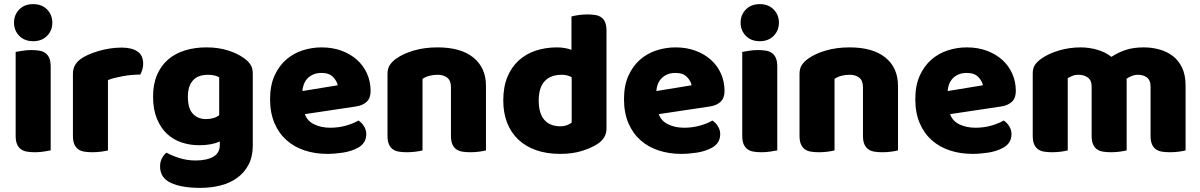

<svg xmlns="http://www.w3.org/2000/svg" viewBox="-20 -731 5827 932"><path d="M48 -621Q48 -659 73.5 -685Q99 -711 141 -711Q183 -711 208.5 -685Q234 -659 234 -621Q234 -583 208.5 -557Q183 -531 141 -531Q99 -531 73.5 -557Q48 -583 48 -621ZM226 -1Q215 1 193.5 4.5Q172 8 150 8Q128 8 110.5 5Q93 2 81 -7Q69 -16 62.5 -31.5Q56 -47 56 -72V-479Q67 -481 88.5 -484.5Q110 -488 132 -488Q154 -488 171.5 -485Q189 -482 201 -473Q213 -464 219.5 -448.5Q226 -433 226 -408Z M504 -1Q494 2 472.5 5Q451 8 428 8Q406 8 388.5 5Q371 2 359 -7Q347 -16 340.5 -31.5Q334 -47 334 -72V-372Q334 -395 342.5 -411.5Q351 -428 367 -441Q383 -454 406.5 -464.5Q430 -475 457 -483Q484 -491 513 -495.5Q542 -500 571 -500Q619 -500 647 -481.5Q675 -463 675 -421Q675 -407 671 -393.5Q667 -380 661 -369Q640 -369 618 -367Q596 -365 575 -361Q554 -357 535.5 -352.5Q517 -348 504 -342Z M982 -501Q1039 -501 1085.5 -486.5Q1132 -472 1164 -449Q1184 -435 1195.5 -418Q1207 -401 1207 -374V-24Q1207 29 1187 67.5Q1167 106 1132.5 131.5Q1098 157 1051.5 169Q1005 181 952 181Q861 181 809 156.5Q757 132 757 77Q757 54 766.5 36.5Q776 19 788 10Q817 26 853.5 37Q890 48 929 48Q983 48 1015 30Q1047 12 1047 -28V-44Q1006 -26 947 -26Q902 -26 861.5 -39.5Q821 -53 790.5 -81.5Q760 -110 741.5 -155Q723 -200 723 -262Q723 -323 742.5 -368Q762 -413 796.5 -442.5Q831 -472 878.5 -486.5Q926 -501 982 -501ZM1044 -356Q1037 -360 1023.5 -364Q1010 -368 990 -368Q941 -368 916.5 -340.5Q892 -313 892 -262Q892 -204 916.5 -178.5Q941 -153 979 -153Q1020 -153 1044 -172Z M1569 16Q1510 16 1459.5 -0.5Q1409 -17 1371.5 -50Q1334 -83 1312.5 -133Q1291 -183 1291 -250Q1291 -316 1312.5 -363.5Q1334 -411 1369 -441.5Q1404 -472 1449 -486.5Q1494 -501 1541 -501Q1594 -501 1637.5 -485Q1681 -469 1712.5 -441Q1744 -413 1761.5 -374Q1779 -335 1779 -289Q1779 -255 1760 -237Q1741 -219 1707 -214L1460 -177Q1471 -144 1505 -127.5Q1539 -111 1583 -111Q1624 -111 1660.5 -121.5Q1697 -132 1720 -146Q1736 -136 1747 -118Q1758 -100 1758 -80Q1758 -35 1716 -13Q1684 4 1644 10Q1604 16 1569 16ZM1541 -377Q1517 -377 1499.5 -369Q1482 -361 1471 -348.5Q1460 -336 1454.5 -320.5Q1449 -305 1448 -289L1619 -317Q1616 -337 1597 -357Q1578 -377 1541 -377Z M2169 -308Q2169 -339 2151.5 -353.5Q2134 -368 2104 -368Q2084 -368 2064.5 -363Q2045 -358 2031 -348V-1Q2021 2 1999.5 5Q1978 8 1955 8Q1933 8 1915.5 5Q1898 2 1886 -7Q1874 -16 1867.5 -31.5Q1861 -47 1861 -72V-372Q1861 -399 1872.5 -416Q1884 -433 1904 -447Q1938 -471 1989.5 -486Q2041 -501 2104 -501Q2217 -501 2278 -451.5Q2339 -402 2339 -314V-1Q2329 2 2307.5 5Q2286 8 2263 8Q2241 8 2223.5 5Q2206 2 2194 -7Q2182 -16 2175.5 -31.5Q2169 -47 2169 -72Z M2423 -243Q2423 -309 2443 -357.5Q2463 -406 2498.5 -438Q2534 -470 2581.5 -485.5Q2629 -501 2684 -501Q2704 -501 2723 -497.5Q2742 -494 2754 -489V-651Q2764 -654 2786 -657.5Q2808 -661 2831 -661Q2853 -661 2870.5 -658Q2888 -655 2900 -646Q2912 -637 2918 -621.5Q2924 -606 2924 -581V-107Q2924 -60 2880 -32Q2851 -13 2805 1.5Q2759 16 2699 16Q2634 16 2582.5 -2Q2531 -20 2495.5 -54Q2460 -88 2441.5 -135.5Q2423 -183 2423 -243ZM2707 -368Q2653 -368 2624 -337Q2595 -306 2595 -243Q2595 -181 2622 -149.5Q2649 -118 2700 -118Q2718 -118 2732.5 -123.5Q2747 -129 2755 -136V-356Q2735 -368 2707 -368Z M3287 16Q3228 16 3177.5 -0.5Q3127 -17 3089.5 -50Q3052 -83 3030.5 -133Q3009 -183 3009 -250Q3009 -316 3030.5 -363.5Q3052 -411 3087 -441.5Q3122 -472 3167 -486.5Q3212 -501 3259 -501Q3312 -501 3355.5 -485Q3399 -469 3430.5 -441Q3462 -413 3479.5 -374Q3497 -335 3497 -289Q3497 -255 3478 -237Q3459 -219 3425 -214L3178 -177Q3189 -144 3223 -127.5Q3257 -111 3301 -111Q3342 -111 3378.5 -121.5Q3415 -132 3438 -146Q3454 -136 3465 -118Q3476 -100 3476 -80Q3476 -35 3434 -13Q3402 4 3362 10Q3322 16 3287 16ZM3259 -377Q3235 -377 3217.5 -369Q3200 -361 3189 -348.5Q3178 -336 3172.5 -320.5Q3167 -305 3166 -289L3337 -317Q3334 -337 3315 -357Q3296 -377 3259 -377Z M3575 -621Q3575 -659 3600.5 -685Q3626 -711 3668 -711Q3710 -711 3735.5 -685Q3761 -659 3761 -621Q3761 -583 3735.5 -557Q3710 -531 3668 -531Q3626 -531 3600.5 -557Q3575 -583 3575 -621ZM3753 -1Q3742 1 3720.5 4.5Q3699 8 3677 8Q3655 8 3637.5 5Q3620 2 3608 -7Q3596 -16 3589.5 -31.5Q3583 -47 3583 -72V-479Q3594 -481 3615.5 -484.5Q3637 -488 3659 -488Q3681 -488 3698.5 -485Q3716 -482 3728 -473Q3740 -464 3746.5 -448.5Q3753 -433 3753 -408Z M4169 -308Q4169 -339 4151.5 -353.5Q4134 -368 4104 -368Q4084 -368 4064.5 -363Q4045 -358 4031 -348V-1Q4021 2 3999.5 5Q3978 8 3955 8Q3933 8 3915.5 5Q3898 2 3886 -7Q3874 -16 3867.5 -31.5Q3861 -47 3861 -72V-372Q3861 -399 3872.5 -416Q3884 -433 3904 -447Q3938 -471 3989.5 -486Q4041 -501 4104 -501Q4217 -501 4278 -451.5Q4339 -402 4339 -314V-1Q4329 2 4307.5 5Q4286 8 4263 8Q4241 8 4223.5 5Q4206 2 4194 -7Q4182 -16 4175.5 -31.5Q4169 -47 4169 -72Z M4701 16Q4642 16 4591.5 -0.5Q4541 -17 4503.5 -50Q4466 -83 4444.5 -133Q4423 -183 4423 -250Q4423 -316 4444.5 -363.5Q4466 -411 4501 -441.5Q4536 -472 4581 -486.5Q4626 -501 4673 -501Q4726 -501 4769.5 -485Q4813 -469 4844.5 -441Q4876 -413 4893.5 -374Q4911 -335 4911 -289Q4911 -255 4892 -237Q4873 -219 4839 -214L4592 -177Q4603 -144 4637 -127.5Q4671 -111 4715 -111Q4756 -111 4792.5 -121.5Q4829 -132 4852 -146Q4868 -136 4879 -118Q4890 -100 4890 -80Q4890 -35 4848 -13Q4816 4 4776 10Q4736 16 4701 16ZM4673 -377Q4649 -377 4631.5 -369Q4614 -361 4603 -348.5Q4592 -336 4586.5 -320.5Q4581 -305 4580 -289L4751 -317Q4748 -337 4729 -357Q4710 -377 4673 -377Z M5226 -501Q5267 -501 5306.5 -489.5Q5346 -478 5375 -455Q5405 -475 5442.5 -488Q5480 -501 5533 -501Q5571 -501 5607.5 -491Q5644 -481 5672.5 -459.5Q5701 -438 5718 -402.5Q5735 -367 5735 -316V-1Q5725 2 5703.5 5Q5682 8 5659 8Q5637 8 5619.5 5Q5602 2 5590 -7Q5578 -16 5571.5 -31.5Q5565 -47 5565 -72V-311Q5565 -341 5548 -354.5Q5531 -368 5502 -368Q5488 -368 5472 -361.5Q5456 -355 5448 -348Q5449 -344 5449 -340.5Q5449 -337 5449 -334V-1Q5438 2 5416.5 5Q5395 8 5373 8Q5351 8 5333.5 5Q5316 2 5304 -7Q5292 -16 5285.5 -31.5Q5279 -47 5279 -72V-311Q5279 -341 5260.5 -354.5Q5242 -368 5216 -368Q5198 -368 5185 -362.5Q5172 -357 5163 -352V-1Q5153 2 5131.5 5Q5110 8 5087 8Q5065 8 5047.5 5Q5030 2 5018 -7Q5006 -16 4999.5 -31.5Q4993 -47 4993 -72V-374Q4993 -401 5004.5 -417Q5016 -433 5036 -447Q5070 -471 5120.5 -486Q5171 -501 5226 -501Z"/></svg>

Font: Baloo Cyrillic
Style: Regular
Weight: 400
Designer: Ek Type, Denis Ignatov
Foundry: Ek Type
Version: Version 1.50 July 26, 2019